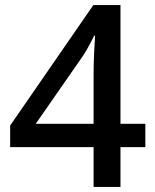

<svg xmlns="http://www.w3.org/2000/svg" viewBox="-20 -737 612 757"><path d="M553 -157H455V0H349V-157H20V-242L348 -717H455V-249H553ZM349 -439Q349 -485 351 -527.5Q353 -570 355 -596H351Q342 -577 330.5 -556Q319 -535 308 -518L121 -249H349Z"/></svg>

Font: Noto Sans Thaana Medium
Style: Regular
Weight: 500
Designer: David Williams
Foundry: Google Inc.
Version: Version 3.001; ttfautohint (v1.8.4.7-5d5b)